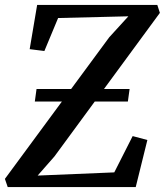

<svg xmlns="http://www.w3.org/2000/svg" viewBox="-31 -763 672 783"><path d="M0.5 0 -11 -33.5 221.5 -349H111L118 -400H259L414.5 -611L492.5 -696.5L206 -689.5L150 -555L90 -562.5L120.5 -743H610.5L621 -710.5L393 -400H497.5L490.5 -349H355.5L191 -125L122.5 -47L435 -60L510 -208L570 -192L522.5 0Z"/></svg>

Font: Merriweather 48pt Medium
Style: Italic
Weight: 500
Italic angle: -7.8°
Version: Version 2.101